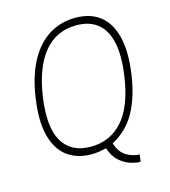

<svg xmlns="http://www.w3.org/2000/svg" viewBox="-123 -831 926 1048"><g transform="rotate(-15 340.0 -307.0)"><path d="M541 119Q519 119 487 109.5Q455 100 424.8 74.2Q394.5 48.5 378 -1Q355 4 334.8 7Q314.5 10 295 10Q213 10 158 -31Q103 -72 81.2 -154.2Q59.5 -236.5 77 -360Q94 -482.5 138.2 -565.5Q182.5 -648.5 249 -690.8Q315.5 -733 400 -733Q484 -733 538.2 -690.8Q592.5 -648.5 613.2 -565.5Q634 -482.5 617 -360Q600 -235.5 553.5 -149.8Q507 -64 420 -18Q436 33 469.8 54.8Q503.5 76.5 547 79ZM301.5 -31Q411.5 -31 482.8 -112Q554 -193 577 -360Q592.5 -468.5 576.8 -542.5Q561 -616.5 515 -654.2Q469 -692 394 -692Q281.5 -692 211 -607.2Q140.5 -522.5 117 -358Q94 -192.5 142.5 -111.8Q191 -31 301.5 -31Z"/></g></svg>

Font: Public Sans Thin Thin
Style: Italic
Weight: 250
Italic angle: -8°
Version: Version 2.001